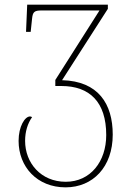

<svg xmlns="http://www.w3.org/2000/svg" viewBox="-20 -556 565 826"><path d="M262 250C380 250 465 162 465 23C465 -109 403 -207 247 -211L444 -518V-536H97L92 -419H112L118 -476C121 -505 128 -511 159 -511H408L218 -212V-186H244C366 -186 437 -117 437 25C437 139 369 226 263 226C156 226 88 145 88 50C88 10 99 -25 118 -52C115 -54 112 -55 109 -55C87 -55 60 -12 60 50C60 162 140 250 262 250Z"/></svg>

Font: Noto Serif Georgian Thin
Style: Regular
Weight: 100
Designer: Monotype Design Team, Akaki Razmadze
Foundry: Google LLC
Version: Version 2.003